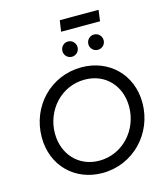

<svg xmlns="http://www.w3.org/2000/svg" viewBox="-156 -1241 1193 1372"><g transform="rotate(-15 440.5 -555.0)"><path d="M431 12C658 12 835 -172 835 -400C835 -609 682 -757 478 -757C250 -757 76 -574 76 -346C76 -135 228 12 431 12ZM174 -348C174 -520 304 -666 478 -666C633 -666 736 -550 736 -398C736 -225 605 -79 432 -79C278 -79 174 -196 174 -348ZM378 -903C378 -872 403 -847 434 -847C465 -847 490 -872 490 -903C490 -935 465 -960 434 -960C403 -960 378 -935 378 -903ZM405 -1040H693L704 -1122H417ZM570 -903C570 -872 595 -847 626 -847C658 -847 683 -872 683 -903C683 -935 658 -960 626 -960C595 -960 570 -935 570 -903Z"/></g></svg>

Font: Mluvka Medium
Style: Italic
Weight: 500
Italic angle: -8°
Designer: Modified by Jiří Krblich, Original typeface by Gumpita Rahayu
Foundry: Gumpita Rahayu & Jiří Krblich
Version: Version 2.000;Glyphs 3.1.1 (3134)